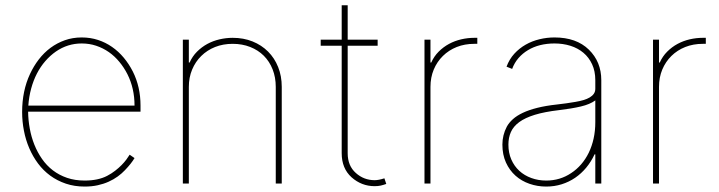

<svg xmlns="http://www.w3.org/2000/svg" viewBox="-20 -696 2725 728"><path d="M63.9 -271.3Q63.9 -351.6 93.8 -415.5Q107.6 -445.3 127.1 -470.7Q146.7 -496.1 171.5 -514.6Q196.4 -533 226 -543.5Q255.7 -554 289.8 -554Q322.4 -554 351.4 -544.6Q380.3 -535.2 404.8 -518.1Q429.3 -501.1 449.2 -477.3Q469.1 -453.5 483.7 -424.7Q512.8 -366.8 512.8 -295.5V-272.7H86.6Q87 -240.4 92.9 -208.5Q98.7 -176.5 110.3 -147.5Q121.8 -118.6 139.2 -93.6Q156.6 -68.5 180.4 -50.2Q204.2 -32 234.2 -21.7Q264.2 -11.4 301.1 -11.4Q351.9 -11.4 386 -29.1Q403.1 -38 416.7 -48.7Q430.4 -59.3 440.9 -70Q451.3 -80.6 459 -90.9Q466.6 -101.2 471.6 -109.4L490.1 -96.6Q478 -76 453.8 -50.8Q441.8 -38 426.3 -26.8Q410.9 -15.6 392 -7.1Q373.2 1.4 350.5 6.4Q327.8 11.4 301.1 11.4Q262.4 11.4 229.8 0.4Q197.1 -10.7 170.6 -30Q144.2 -49.4 124.3 -76Q104.4 -102.6 90.9 -134.1Q77.4 -165.5 70.7 -200.5Q63.9 -235.4 63.9 -271.3ZM87.4 -295.5H490.1Q490.1 -361.2 463.1 -414.8Q450.3 -440 432.5 -461.5Q414.8 -483 392.8 -498.4Q370.7 -513.8 344.8 -522.5Q318.9 -531.2 289.8 -531.2Q236.5 -531.2 192.1 -500.7Q170.1 -485.4 151.8 -464.3Q133.5 -443.2 120 -417.1Q106.5 -391 98.2 -360.3Q89.8 -329.5 87.4 -295.5Z M696 -545.5V-458.8H698.9Q709.5 -482.6 727.1 -500.2Q744.7 -517.8 766.3 -529.5Q788 -541.2 812.7 -546.9Q837.4 -552.6 862.2 -552.6Q903.4 -552.6 937.5 -538.9Q971.6 -525.2 996.3 -500.5Q1021 -475.9 1034.6 -441.8Q1048.3 -407.7 1048.3 -366.5V0H1025.6V-366.5Q1025.6 -402.7 1013.7 -432.9Q1001.8 -463.1 980.3 -484.6Q958.8 -506 928.6 -517.9Q898.4 -529.8 862.2 -529.8Q826 -529.8 795.6 -517.8Q765.3 -505.7 743.1 -483.8Q720.9 -462 708.5 -432.2Q696 -402.3 696 -366.5V0H673.3V-545.5Z M1196 -522.7V-545.5H1275.6V-676.1H1298.3V-545.5H1411.9V-522.7H1298.3V-115.1Q1298.3 -67.5 1329.2 -40.1Q1359.7 -12.8 1400.6 -12.8Q1415.5 -12.8 1437.5 -19.9L1444.6 1.4Q1433.9 5.3 1423.7 7.6Q1413.4 9.9 1400.6 9.9Q1350.9 9.9 1312.9 -23.8Q1275.6 -57.5 1275.6 -115.1V-522.7Z M1589.5 0V-545.5H1612.2V-458.8H1615.1Q1625.7 -482.6 1643.3 -500.2Q1660.9 -517.8 1682.5 -529.5Q1704.2 -541.2 1728.9 -546.9Q1753.6 -552.6 1778.4 -552.6H1789.8V-529.8H1778.4Q1742.2 -529.8 1711.8 -517.8Q1681.5 -505.7 1659.3 -483.8Q1637.1 -462 1624.6 -432.2Q1612.2 -402.3 1612.2 -366.5V0Z M1901.6 -215.6Q1909.8 -230.8 1924.7 -244.1Q1939.6 -257.5 1962.5 -268.3Q1985.4 -279.1 2017.2 -287.1Q2049 -295.1 2090.9 -299.7Q2110.1 -301.8 2127.5 -304.3Q2144.9 -306.8 2161.9 -309.7Q2178.6 -312.5 2192.5 -316.6Q2206.3 -320.7 2216.3 -326.7Q2226.2 -332.7 2231.7 -340.7Q2237.2 -348.7 2237.2 -359.4V-392Q2237.2 -426.1 2225.1 -452.2Q2213.1 -478.3 2192.1 -495.9Q2171.2 -513.5 2142.9 -522.4Q2114.7 -531.2 2082.4 -531.2Q2053.6 -531.2 2028.2 -524.9Q2002.8 -518.5 1982.1 -506Q1961.3 -493.6 1945.8 -475.7Q1930.4 -457.7 1921.9 -434.7L1900.6 -443.2Q1911.2 -471.6 1930.2 -492.4Q1949.2 -513.1 1973.4 -526.8Q1997.5 -540.5 2025.6 -547.2Q2053.6 -554 2082.4 -554Q2165.5 -554 2212.7 -507.8Q2259.9 -461.6 2259.9 -392V0H2237.2V-110.8H2234.4Q2221.6 -83.1 2202.9 -60.5Q2184.3 -38 2160.9 -22Q2137.4 -6 2109.7 2.7Q2082 11.4 2051.1 11.4Q2017.8 11.4 1987.6 0.9Q1957.4 -9.6 1934.7 -29.8Q1911.9 -50.1 1898.4 -79.7Q1884.9 -109.4 1884.9 -147.7Q1884.9 -183.9 1901.6 -215.6ZM1907.7 -147.7Q1907.7 -116.5 1918.7 -91.3Q1929.7 -66.1 1949 -48.3Q1968.4 -30.5 1994.7 -21Q2021 -11.4 2051.1 -11.4Q2103.3 -11.4 2145.2 -39.4Q2166.5 -53.3 2183.4 -72.8Q2200.3 -92.3 2212.4 -117Q2224.4 -141.7 2230.8 -170.8Q2237.2 -199.9 2237.2 -233V-315.3Q2217 -300.4 2182.5 -292.3Q2148.1 -284.1 2099.4 -278.4Q2044.7 -272 2007.8 -260.7Q1970.9 -249.3 1948.7 -233Q1926.5 -216.6 1917.1 -195.3Q1907.7 -174 1907.7 -147.7Z M2456 0V-545.5H2478.7V-458.8H2481.5Q2492.2 -482.6 2509.8 -500.2Q2527.3 -517.8 2549 -529.5Q2570.7 -541.2 2595.3 -546.9Q2620 -552.6 2644.9 -552.6H2656.2V-529.8H2644.9Q2608.7 -529.8 2578.3 -517.8Q2547.9 -505.7 2525.7 -483.8Q2503.6 -462 2491.1 -432.2Q2478.7 -402.3 2478.7 -366.5V0Z"/></svg>

Font: Inter P Thin
Style: Regular
Weight: 100
Designer: Rasmus Andersson
Foundry: rsms
Version: Version 3.018;git-588b23468